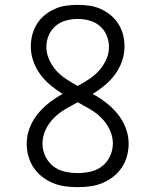

<svg xmlns="http://www.w3.org/2000/svg" viewBox="-20 -763 640 791"><path d="M300 8Q274 8 248 4.5Q222 1 198 -9Q174 -19 153.5 -35Q133 -51 118.5 -72.5Q104 -94 97 -119.5Q90 -145 90 -171Q90 -204 102 -235.5Q114 -267 135 -293Q156 -319 182.5 -339.5Q209 -360 238 -376Q212 -392 188 -412Q164 -432 146 -456.5Q128 -481 117.5 -510.5Q107 -540 107 -571Q107 -596 113 -619.5Q119 -643 132 -664Q145 -685 164 -700.5Q183 -716 205 -726Q227 -736 251.5 -739.5Q276 -743 300 -743Q324 -743 348.5 -739.5Q373 -736 395 -726Q417 -716 436 -700.5Q455 -685 468 -664Q481 -643 487 -619.5Q493 -596 493 -571Q493 -540 482.5 -510.5Q472 -481 454 -456.5Q436 -432 412 -412Q388 -392 362 -376Q391 -360 417.5 -339.5Q444 -319 465 -293Q486 -267 498 -235.5Q510 -204 510 -171Q510 -145 503 -119.5Q496 -94 481.5 -72.5Q467 -51 446.5 -35Q426 -19 402 -9Q378 1 352 4.5Q326 8 300 8ZM300 -409Q324 -422 347 -437Q370 -452 388 -472Q406 -492 417.5 -517.5Q429 -543 429 -570Q429 -595 419 -618Q409 -641 390.5 -656.5Q372 -672 348 -678.5Q324 -685 300 -685Q276 -685 252 -678.5Q228 -672 209.5 -656.5Q191 -641 181 -618Q171 -595 171 -570Q171 -543 182.5 -517.5Q194 -492 212 -472Q230 -452 253 -437Q276 -422 300 -409ZM300 -50Q327 -50 353.5 -56Q380 -62 401 -78.5Q422 -95 433.5 -120Q445 -145 445 -172Q445 -201 432 -228.5Q419 -256 398 -277Q377 -298 351.5 -313Q326 -328 300 -342Q274 -328 248.5 -313Q223 -298 202 -277Q181 -256 168 -228.5Q155 -201 155 -172Q155 -145 166.5 -120Q178 -95 199 -78.5Q220 -62 246.5 -56Q273 -50 300 -50Z"/></svg>

Font: Iosevka Etoile Light
Style: Regular
Weight: 300
Designer: Belleve Invis
Foundry: Belleve Invis
Version: Version 25.0.1; ttfautohint (v1.8.4)